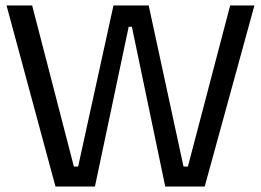

<svg xmlns="http://www.w3.org/2000/svg" viewBox="-20 -683 956 703"><path d="M183.1 0H327.6L451.2 -585H462.9L585 0H729.5L911.6 -663.1H822.8L668 -73.2H651.9L524.4 -663.1H395.5L266.1 -73.2H250.5L97.7 -663.1H3.9Z"/></svg>

Font: Basic
Style: Regular
Weight: 400
Designer: Magnus Gaarde
Foundry: Magnus Gaarde
Version: Version 1.001